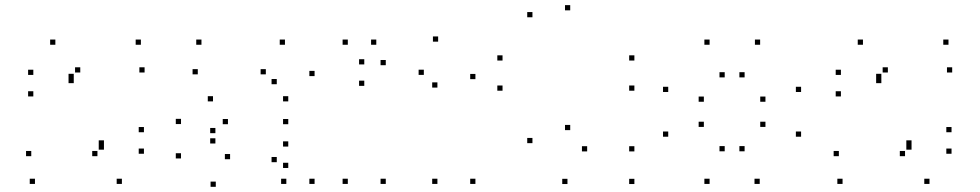

<svg xmlns="http://www.w3.org/2000/svg" viewBox="-20 -696 3760 737"><path d="M447.9 10V-10H427.9V10ZM532.5 -105.8V-125.8H512.5V-105.8ZM532.5 -188.4V-208.4H512.5V-188.4ZM263.1 -376.8V-396.8H243.1V-376.8ZM263.1 -392.7V-412.7H243.1V-392.7ZM288.1 -417.7V-437.7H268.1V-417.7ZM535 -417.7V-437.7H515V-417.7ZM520.8 -524.2V-544.2H500.8V-524.2ZM192.5 -524.2V-544.2H172.5V-524.2ZM107.9 -408.4V-428.4H87.9V-408.4ZM107.9 -325.8V-345.8H87.9V-325.8ZM379 -137.3V-157.3H359V-137.3ZM379 -121.5V-141.5H359V-121.5ZM354 -96.5V-116.5H334V-96.5ZM100 -96.5V-116.5H80V-96.5ZM114.2 10V-10H94.2V10Z M1187.5 10V-10H1167.5V10ZM1187.5 -403.9V-423.9H1167.5V-403.9ZM1073.8 -524.2V-544.2H1053.8V-524.2ZM753.3 -524.2V-544.2H733.3V-524.2ZM739.2 -410.6V-430.6H719.2V-410.6ZM1000.4 -410.6V-430.6H980.4V-410.6ZM1042.4 -372.7V-392.7H1022.4V-372.7ZM1042.4 -73.4V-93.4H1022.4V-73.4ZM1079.1 10V-10H1059.1V10ZM1086.5 -51.2V-71.2H1066.5V-51.2ZM1086.5 -133.4V-153.4H1066.5V-133.4ZM863.2 -84.8V-104.8H843.2V-84.8ZM806.8 -145.2V-165.2H786.8V-145.2ZM806.8 -184.8V-204.8H786.8V-184.8ZM855 -219.2V-239.2H835V-219.2ZM1086.5 -219.2V-239.2H1066.5V-219.2ZM1086.5 -306.8V-326.8H1066.5V-306.8ZM797.6 -306.8V-326.8H777.6V-306.8ZM674.8 -219.8V-239.8H654.8V-219.8ZM674.8 -87.8V-107.8H654.8V-87.8ZM808.3 21.1V1.1H788.3V21.1Z M1804.9 10V-10H1784.9V10ZM1804.9 -392.2V-412.2H1784.9V-392.2ZM1661.8 -536.1V-556.1H1641.8V-536.1ZM1378.3 -448.7V-468.7H1358.3V-448.7ZM1378.3 -366.4V-386.4H1358.3V-366.4ZM1606.9 -408.5V-428.5H1586.9V-408.5ZM1659 -359.8V-379.8H1639V-359.8ZM1659 10V-10H1639V10ZM1460.8 10V-10H1440.8V10ZM1460.8 -445.7V-465.7H1440.8V-445.7ZM1424.4 -524.2V-544.2H1404.4V-524.2ZM1315.1 -524.2V-544.2H1295.1V-524.2ZM1315.1 10V-10H1295.1V10Z M2415.1 10.4V-9.6H2395.1V10.4ZM2415.1 -114.8V-134.8H2395.1V-114.8ZM2233.8 -114.8V-134.8H2213.8V-114.8ZM2168.8 -196.5V-216.5H2148.8V-196.5ZM2168.8 -656.3V-676.3H2148.8V-656.3ZM2023.8 -629.7V-649.7H2003.8V-629.7ZM2023.8 -146.5V-166.5H2003.8V-146.5ZM2158.2 10.4V-9.6H2138.2V10.4ZM2415.1 -347.8V-367.8H2395.1V-347.8ZM2415.1 -463.6V-483.6H2395.1V-463.6ZM1909 -463.6V-483.6H1889V-463.6ZM1909 -347.8V-367.8H1889V-347.8Z M2896.2 10V-10H2876.2V10ZM3055 -171.2V-191.2H3035V-171.2ZM3055 -342.9V-362.9H3035V-342.9ZM2897.8 -524.2V-544.2H2877.8V-524.2ZM2703.8 -524.2V-544.2H2683.8V-524.2ZM2545 -342.9V-362.9H2525V-342.9ZM2545 -171.2V-191.2H2525V-171.2ZM2703.8 10V-10H2683.8V10ZM2681.8 -208.8V-228.8H2661.8V-208.8ZM2681.8 -305.4V-325.4H2661.8V-305.4ZM2761.8 -398.9V-418.9H2741.8V-398.9ZM2838.2 -398.9V-418.9H2818.2V-398.9ZM2918.2 -305.4V-325.4H2898.2V-305.4ZM2918.2 -208.8V-228.8H2898.2V-208.8ZM2838.2 -115.2V-135.2H2818.2V-115.2ZM2761.8 -115.2V-135.2H2741.8V-115.2Z M3547.9 10V-10H3527.9V10ZM3632.5 -105.8V-125.8H3612.5V-105.8ZM3632.5 -188.4V-208.4H3612.5V-188.4ZM3363.1 -376.8V-396.8H3343.1V-376.8ZM3363.1 -392.7V-412.7H3343.1V-392.7ZM3388.1 -417.7V-437.7H3368.1V-417.7ZM3635 -417.7V-437.7H3615V-417.7ZM3620.8 -524.2V-544.2H3600.8V-524.2ZM3292.5 -524.2V-544.2H3272.5V-524.2ZM3207.9 -408.4V-428.4H3187.9V-408.4ZM3207.9 -325.8V-345.8H3187.9V-325.8ZM3479 -137.3V-157.3H3459V-137.3ZM3479 -121.5V-141.5H3459V-121.5ZM3454 -96.5V-116.5H3434V-96.5ZM3200 -96.5V-116.5H3180V-96.5ZM3214.2 10V-10H3194.2V10Z"/></svg>

Font: Monaspace Krypton Dots Var
Style: Regular
Weight: 400
Designer: Riley Cran and the Lettermatic Team
Version: Version 1.100 (Monaspace Krypton Dots)